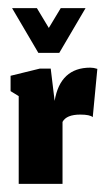

<svg xmlns="http://www.w3.org/2000/svg" viewBox="-20 -452 259 472"><path d="M74.3 -322H125.7L190.3 -432H129.3L100 -383.3L70.7 -432H9.7ZM133.7 0V-152.3Q143.3 -170.3 177.3 -170.3Q201 -170.3 208 -164L219.3 -282.7Q210.3 -285.7 202 -285.7Q128 -285.7 114.3 -204L104.7 -283.3H77.7L6 -265.7V-228L26 -215.7V0Z"/></svg>

Font: Jomhuria
Style: Regular
Weight: 400
Designer: Arabic design by Kourosh Beigpour, Latin design by Eben Sorkin, engineering by Lasse Fister and Khaled Hosney
Version: Version 1.0010